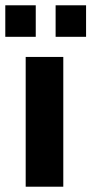

<svg xmlns="http://www.w3.org/2000/svg" viewBox="-39 -705 345 725"><path d="M96 -566H-19V-685H96ZM286 -566H171V-685H286ZM200 0H58V-490H200Z"/></svg>

Font: Gemunu Libre ExtraBold
Style: Regular
Weight: 800
Designer: Puspanada Ekanayake, Sola Matas, Pathum Egodawatta, Kosala Senevirathne
Foundry: mooniak
Version: Version 1.100